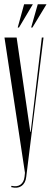

<svg xmlns="http://www.w3.org/2000/svg" viewBox="-20 -874 238 900"><path d="M122 -256H124L176 -698H184L103 -45Q100 -16 81 -2.5Q62 11 32 3L34 -3Q60 3 76 -8.5Q92 -20 95 -45L97 -64L1 -698H58ZM126 -745 157 -854H198L132 -745ZM63 -745 93 -854H134L69 -745Z"/></svg>

Font: Moniqa Cond Display
Style: Regular
Weight: 400
Width: 3
Designer: Rajesh Rajput
Foundry: Rajesh Rajput
Version: Version 1.000